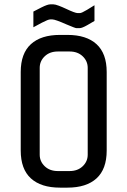

<svg xmlns="http://www.w3.org/2000/svg" viewBox="-20 -860 584 880"><path d="M210 -840H225Q233 -840 249 -834Q265 -828 282 -820Q324 -800 336 -800H346Q354 -800 379 -815Q404 -830 413 -836V-764Q405 -759 380.5 -745Q356 -731 345 -731H330Q325 -731 285 -748Q233 -771 220 -771H210Q201 -771 172 -756Q143 -741 133 -735V-807Q142 -812 170 -826Q198 -840 210 -840ZM289 0H255Q168 0 121.5 -42.5Q75 -85 75 -170V-530Q75 -615 121.5 -657.5Q168 -700 255 -700H289Q376 -700 422.5 -657.5Q469 -615 469 -530V-170Q469 -85 422.5 -42.5Q376 0 289 0ZM299 -624H245Q208 -624 185 -602Q162 -580 162 -549V-151Q162 -120 185 -98Q208 -76 245 -76H299Q336 -76 359 -98Q382 -120 382 -151V-549Q382 -580 359 -602Q336 -624 299 -624Z"/></svg>

Font: Share Tech
Style: Regular
Weight: 400
Designer: Ralph du Carrois
Foundry: Carrois Type Design
Version: Version 1.100